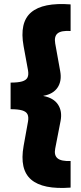

<svg xmlns="http://www.w3.org/2000/svg" viewBox="-20 -825 406 960"><path d="M333 113Q194.5 123.5 135.8 73Q77 22.5 98 -95L120 -217Q124 -240 117.5 -253.5Q111 -267 90.8 -273Q70.5 -279 33 -279V-412Q70.5 -412 90.8 -418Q111 -424 117.5 -437.5Q124 -451 120 -474L98 -594Q76.5 -712.5 135.5 -763Q194.5 -813.5 333 -803V-670Q286.5 -673 268.2 -658.2Q250 -643.5 256 -608L281 -469Q290 -420.5 268 -387.5Q246 -354.5 197 -346V-345Q248 -335.5 270 -302.2Q292 -269 283 -221L256 -82Q249.5 -48.5 268 -33.2Q286.5 -18 333 -20Z"/></svg>

Font: Geologica Black
Style: Regular
Weight: 900
Designer: Sindre Bremnes, Frode Helland
Foundry: Monokrom Skriftforlag AS
Version: Version 1.010;gftools[0.9.28]